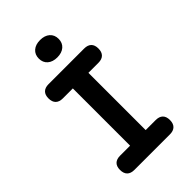

<svg xmlns="http://www.w3.org/2000/svg" viewBox="-278 -1055 1155 1155"><g transform="rotate(-45 300.0 -477.0)"><path d="M366.3 -121.5H451.4Q481.2 -121.5 496.9 -106.2Q512.5 -90.9 512.5 -61.1Q512.5 -31.3 496.9 -15.7Q481.2 0 451.4 0H148.6Q118.8 0 103.1 -15.7Q87.5 -31.3 87.5 -61.1Q87.5 -90.9 103.1 -106.2Q118.8 -121.5 148.6 -121.5H233.7V-608.5H148.6Q118.8 -608.5 103.1 -624.1Q87.5 -639.8 87.5 -669.6Q87.5 -699.4 103.1 -714.7Q118.8 -730 148.6 -730H451.4Q481.2 -730 496.9 -714.7Q512.5 -699.4 512.5 -669.6Q512.5 -639.8 496.9 -624.1Q481.2 -608.5 451.4 -608.5H366.3ZM300 -806.2Q261.4 -806.2 238.5 -826.1Q215.7 -846.1 215.7 -880Q215.7 -913.9 238.5 -933.9Q261.4 -953.8 300 -953.8Q338.6 -953.8 361.5 -933.9Q384.3 -913.9 384.3 -880Q384.3 -846.1 361.5 -826.1Q338.6 -806.2 300 -806.2Z"/></g></svg>

Font: Maple Mono
Style: Regular
Weight: 400
Monospace: yes
Designer: subframe7536
Version: Version 7.300